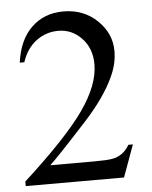

<svg xmlns="http://www.w3.org/2000/svg" viewBox="-50 -718 600 760"><g transform="rotate(-5 250.0 -338.0)"><path d="M458.5 -127.4 412.1 0H21.5V-18.1Q193.8 -175.3 264.2 -274.9Q334.5 -374.5 334.5 -457Q334.5 -520 295.9 -560.5Q257.3 -601.1 203.6 -601.1Q154.8 -601.1 116 -572.5Q77.1 -543.9 58.6 -488.8H40.5Q52.7 -579.1 103.3 -627.4Q153.8 -675.8 229.5 -675.8Q310.1 -675.8 364 -624Q418 -572.3 418 -502Q418 -451.7 394.5 -401.4Q358.4 -322.3 277.3 -233.9Q155.8 -101.1 125.5 -73.7H298.3Q351.1 -73.7 372.3 -77.6Q393.6 -81.5 410.6 -93.5Q427.7 -105.5 440.4 -127.4Z"/></g></svg>

Font: Jameel Khushkhati
Style: Regular
Weight: 400
Version: Version 3.5